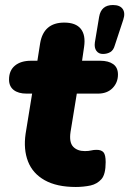

<svg xmlns="http://www.w3.org/2000/svg" viewBox="-20 -734 515 765"><path d="M282 11Q206 11 158 -16Q110 -43 91.5 -91Q73 -139 82 -201L108 -361H86Q53 -361 34.5 -375.5Q16 -390 16 -417Q16 -453 39.5 -472.5Q63 -492 104 -492H129L140 -562Q147 -603 171 -623.5Q195 -644 236 -644Q282 -644 302 -619Q322 -594 315 -547L307 -492H379Q412 -492 431 -478.5Q450 -465 450 -437Q450 -405 428.5 -383Q407 -361 370 -361H286L261 -208Q255 -167 271.5 -149.5Q288 -132 318 -132Q333 -132 343 -134.5Q353 -137 365 -137Q384 -137 392.5 -127Q401 -117 401 -88Q401 -39 384 -20Q367 -1 341 5Q327 8 311.5 9.5Q296 11 282 11ZM390 -519Q373 -519 364 -531.5Q355 -544 358 -565L375 -667Q383 -714 430 -714Q458 -714 469 -698Q480 -682 471 -655L437 -552Q432 -534 419.5 -526.5Q407 -519 390 -519Z"/></svg>

Font: Nunito ExtraLight Black
Style: Italic
Weight: 900
Italic angle: -9°
Version: Version 3.602